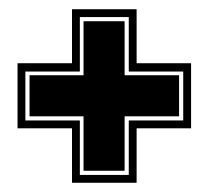

<svg xmlns="http://www.w3.org/2000/svg" viewBox="-20 -459 452 416"><path d="M136 -63V-181H18V-322H136V-439H276V-322H394V-181H276V-63ZM153 -80H259V-198H377V-304H259V-422H153V-304H35V-198H153ZM161 -89V-207H44V-296H161V-413H250V-296H368V-207H250V-89Z"/></svg>

Font: Alumni Sans Collegiate One SC
Style: Regular
Weight: 400
Designer: Robert E. Leuschke
Foundry: Robert E. Leuschke
Version: Version 1.100